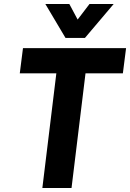

<svg xmlns="http://www.w3.org/2000/svg" viewBox="-20 -941 651 961"><path d="M192 0 262 -574H79L95 -700H611L595 -574H408L338 0ZM308 -751 207 -921H327L397 -790H328L428 -921H549L405 -751Z"/></svg>

Font: Inclusive Sans
Style: Italic
Weight: 400
Italic angle: -7°
Designer: Olivia King
Foundry: Olivia King
Version: Version 2.004